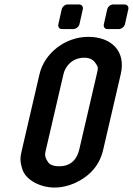

<svg xmlns="http://www.w3.org/2000/svg" viewBox="-20 -839 599 865"><path d="M158 -505 79 -165C71 -130 68 -115 82 -73C98 -28 161 6 226 6C257 6 287 -1 317 -14C386 -46 429 -95 445 -165L524 -505C549 -613 477 -673 378 -673C273 -673 180 -599 158 -505ZM412 -552C425 -534 421 -528 416 -505L337 -165C328 -127 304 -90 247 -90C220 -90 203 -97 195 -111C180 -134 182 -145 187 -165L266 -505C274 -541 306 -579 360 -579C384 -579 401 -570 412 -552ZM464 -708H515C527 -708 540 -718 543 -730L558 -797C561 -809 553 -819 541 -819H490C478 -819 466 -809 463 -797L448 -730C445 -718 452 -708 464 -708ZM259 -708H310C322 -708 335 -718 338 -730L353 -797C356 -809 348 -819 336 -819H285C273 -819 261 -809 258 -797L243 -730C240 -718 247 -708 259 -708Z"/></svg>

Font: DIN Rundschrift
Style: MittelKursiv
Weight: 400
Version: Version 1.027